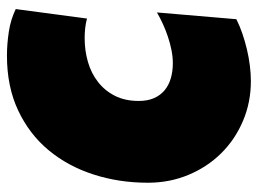

<svg xmlns="http://www.w3.org/2000/svg" viewBox="-115 -637 745 555"><g transform="rotate(-90 257.5 -359.5)"><path d="M508.8 -686.5 481.4 -480.5Q467.3 -484.4 453.1 -485.8Q439 -487.3 424.8 -487.3Q388.7 -487.3 356 -477.8Q323.2 -468.3 298.1 -448.7Q272.9 -429.2 258.1 -399.9Q243.2 -370.6 243.2 -331.1Q243.2 -305.7 251.2 -287.1Q259.3 -268.6 273.9 -256.3Q288.6 -244.1 308.6 -238.3Q328.6 -232.4 352.5 -232.4Q370.6 -232.4 390.1 -236.3Q409.7 -240.2 428.7 -246.6Q447.8 -252.9 465.8 -261.2Q483.9 -269.5 499 -278.3L479.5 -48.8Q460.4 -39.1 438.2 -31.5Q416 -23.9 392.6 -18.3Q369.1 -12.7 345.7 -9.8Q322.3 -6.8 300.8 -6.8Q238.8 -6.8 185.1 -29.8Q131.3 -52.7 91.8 -92.8Q52.2 -132.8 29.5 -187.3Q6.8 -241.7 6.8 -304.7Q6.8 -388.2 30.8 -462.2Q54.7 -536.1 101.1 -591.8Q147.5 -647.5 216.1 -679.7Q284.7 -711.9 374 -711.9Q407.7 -711.9 443.1 -706.5Q478.5 -701.2 508.8 -686.5Z"/></g></svg>

Font: Luckiest Guy RUS-BEL-UKR
Style: Regular
Weight: 400
Designer: Astigmatic (AOETI)
Foundry: Astigmatic (AOETI)
Version: Version 1.00 March 11, 2019, initial release